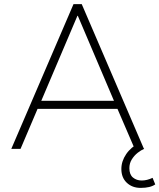

<svg xmlns="http://www.w3.org/2000/svg" viewBox="-20 -725 776 935"><path d="M35 0 338 -705H378L681 0H636L552 -195H163L80 0ZM357 -648 181 -234H535L359 -648ZM665 190Q624 190 597.5 165Q571 140 571 98Q571 60 594.5 25.5Q618 -9 661 -31L682 0Q667 6 650.5 19Q634 32 622 51Q610 70 610 94Q610 125 627.5 139.5Q645 154 670 154Q696 154 723 141L736 173Q712 190 665 190Z"/></svg>

Font: Nunito Sans ExtraLight
Style: Regular
Weight: 200
Designer: Vernon Adams
Foundry: Vernon Adams
Version: Version 3.006; ttfautohint (v1.8.3)